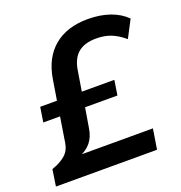

<svg xmlns="http://www.w3.org/2000/svg" viewBox="-129 -826 884 937"><g transform="rotate(-20 313.0 -357.5)"><path d="M3 0 16 -86Q60 -101 86 -123.5Q112 -146 118 -183L139 -315H52L64 -392H151L168 -497Q185 -603 252 -659Q319 -715 428 -715Q491 -715 541.5 -697.5Q592 -680 626 -646L579 -556Q545 -585 511.5 -598.5Q478 -612 434 -612Q373 -612 339.5 -583.5Q306 -555 297 -496L280 -392H449L437 -315H269L252 -213Q245 -168 222 -140.5Q199 -113 164 -100L165 -105H545L528 0Z"/></g></svg>

Font: Mulish ExtraLight
Style: Italic
Weight: 200
Italic angle: -9°
Designer: Vernon Adams
Foundry: Vernon Adams
Version: Version 3.603